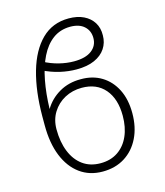

<svg xmlns="http://www.w3.org/2000/svg" viewBox="-114 -846 809 944"><g transform="rotate(-15 290.0 -374.5)"><path d="M304.2 -455.6Q364.3 -456.1 409.7 -428.5Q455.1 -400.9 480.7 -350.1Q506.3 -299.3 506.3 -229Q506.3 -157.7 479.7 -103.5Q453.1 -49.3 405 -19Q356.9 11.2 292 11.2Q225.6 11.2 176.8 -24.4Q127.9 -60.1 101.3 -125.7Q74.7 -191.4 74.7 -282.2V-328.1Q75.2 -456.5 103 -553.7Q130.9 -650.9 186 -705.3Q241.2 -759.8 323.7 -759.8Q367.7 -759.8 399.7 -744.4Q431.6 -729 449 -701.2Q466.3 -673.3 465.3 -635.7Q465.3 -598.6 446 -569.6Q426.8 -540.5 389.6 -523.9Q352.5 -507.3 297.9 -507.3Q257.8 -507.3 215.3 -516.8Q172.9 -526.4 127.9 -548.3L143.6 -588.4Q180.7 -568.4 220 -558.6Q259.3 -548.8 295.9 -548.8Q355 -548.8 386 -572.5Q417 -596.2 417 -635.3Q417 -672.4 391.8 -695.3Q366.7 -718.3 320.3 -718.3Q269 -717.8 231.9 -690.2Q194.8 -662.6 170.4 -613.3Q146 -564 133.3 -497.3Q120.6 -430.7 118.7 -353.5Q146 -399.9 194.3 -428Q242.7 -456.1 304.2 -455.6ZM297.9 -413.6Q250 -413.6 210.9 -392.6Q171.9 -371.6 148.7 -334.2Q125.5 -296.9 125.5 -248Q125.5 -183.6 145.3 -134.5Q165 -85.4 202.4 -58.3Q239.7 -31.2 292.5 -31.2Q344.2 -31.2 381.1 -56.2Q418 -81.1 437.7 -125.5Q457.5 -169.9 457.5 -229Q457.5 -314.9 415.3 -364.3Q373 -413.6 297.9 -413.6Z"/></g></svg>

Font: Inter 17pt ExtraLight
Style: Regular
Weight: 250
Version: Version 4.001;git-66647c0bb